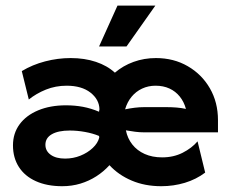

<svg xmlns="http://www.w3.org/2000/svg" viewBox="-20 -632 797 666"><path d="M195.8 13.9Q143.1 13.9 104.5 -3.5Q66 -20.8 45.5 -52.8Q25 -84.7 25 -127.8Q25 -169.4 47.9 -200.7Q70.8 -231.9 112.5 -249.3Q154.2 -266.7 209 -266.7Q239.6 -266.7 267.7 -261.5Q295.8 -256.2 323.6 -244.4Q323.6 -245.8 324 -248.3Q324.3 -250.7 325 -252.8Q324.3 -286.8 293.8 -310.8Q263.2 -334.7 211.1 -334.7Q172.9 -334.7 139.2 -321.2Q105.6 -307.6 79.9 -286.8L55.6 -385.4Q92.4 -407.6 136.5 -419.1Q180.6 -430.6 225 -430.6Q273.6 -430.6 312.8 -417.4Q352.1 -404.2 378.5 -379.9Q406.9 -404.2 443.4 -417.4Q479.9 -430.6 520.8 -430.6Q582.6 -430.6 631.2 -402.4Q679.9 -374.3 708 -325.7Q736.1 -277.1 736.1 -215.3V-172.9H481.2Q464.6 -172.9 448.6 -175Q432.6 -177.1 416.7 -179.9Q422.2 -152.1 438.9 -130.9Q455.6 -109.7 481.9 -97.9Q508.3 -86.1 542.4 -86.1Q581.9 -86.1 613.5 -102.1Q645.1 -118.1 665.3 -141.7L691.7 -33.3Q660.4 -9.7 621.2 2.1Q581.9 13.9 539.6 13.9Q482.6 13.9 436.8 -5.6Q391 -25 359.7 -59Q339.6 -36.8 314.2 -20.5Q288.9 -4.2 259 4.9Q229.2 13.9 195.8 13.9ZM205.6 -81.9Q234 -81.9 259 -92Q284 -102.1 301.7 -118.8Q319.4 -135.4 324.3 -154.9L323.6 -160.4Q302.1 -169.4 275 -174.3Q247.9 -179.2 222.2 -179.2Q181.9 -179.2 159.7 -166.3Q137.5 -153.5 137.5 -129.9Q137.5 -108.3 155.9 -95.1Q174.3 -81.9 205.6 -81.9ZM413.9 -252.8Q430.6 -256.2 447.2 -258.3Q463.9 -260.4 481.2 -260.4H555.6Q575 -260.4 592.4 -259Q609.7 -257.6 625 -254.2Q618.1 -279.2 603.5 -297.2Q588.9 -315.3 567.7 -325Q546.5 -334.7 519.4 -334.7Q494.4 -334.7 472.9 -324.7Q451.4 -314.6 436.5 -296.5Q421.5 -278.5 413.9 -252.8ZM323.6 -470.8 387.5 -612.5H518.8L418.8 -470.8Z"/></svg>

Font: Afacad Flux
Style: Bold
Weight: 700
Designer: Kristian Moeller
Foundry: Dicotype
Version: Version 1.100